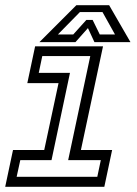

<svg xmlns="http://www.w3.org/2000/svg" viewBox="-28 -718 528 738"><path d="M-8 0 22 -141.5H142L197 -398.5H77L107 -540H368L283 -141.5H403L373 0ZM36 -38.5H346L359.5 -102.5H234L319 -502.5H134.5L121 -438H241L170 -102.5H50ZM265.5 -698H391.5L473.5 -556H335L310 -610L262 -556H123.5ZM279 -671.5 194.5 -585.5H253.5L304 -641.5H328L355.5 -585.5H414L366 -671.5Z"/></svg>

Font: Tourney Condensed Regular
Style: Italic
Weight: 400
Width: 3
Italic angle: -12°
Designer: Tyler Finck
Foundry: Etcetera Type Co
Version: Version 1.010; ttfautohint (v1.8.3)